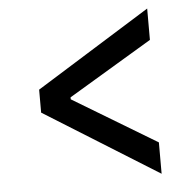

<svg xmlns="http://www.w3.org/2000/svg" viewBox="-46 -629 692 683"><g transform="rotate(-5 300.0 -287.0)"><path d="M96 -246V-328L504 -582V-470L205 -291V-284L504 -104V8Z"/></g></svg>

Font: IBM Plex Sans KR Medium
Style: Regular
Weight: 500
Designer: Mike Abbink; Paul van der Laan; Pieter van Rosmalen; Wujin Sim; Chorong Kim; Dohee Lee;
Foundry: Sandoll Inc.
Version: Version 1.001